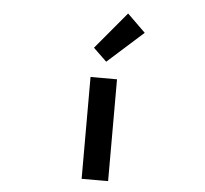

<svg xmlns="http://www.w3.org/2000/svg" viewBox="-60 -987 1120 1051"><g transform="rotate(5 500.0 -462.0)"><path d="M426.8 0V-559.6H572.3V0ZM504.9 -650.4 431.6 -720.7 601.6 -923.8 701.2 -826.2Z"/></g></svg>

Font: GenEi Gothic M Regular
Style: Bold
Weight: 700
Designer: o_tamon (Modified); [Source Han Sans]
Ryoko NISHIZUKA  (kana & ideographs); Paul D. Hunt (Latin, Greek & Cyrillic); Wenl
Version: Version 1.1a;Original Version 1.004